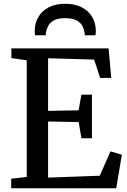

<svg xmlns="http://www.w3.org/2000/svg" viewBox="-20 -1000 676 1020"><path d="M122 -60V-679.5L40.5 -691.5V-743H557L571 -586H512L480 -683.5L235.5 -690.5V-411L397.5 -414L412.5 -497H468.5V-265.5H412.5L398 -351.5L235.5 -354.5V-56.5L510 -66.5L567 -196L627.5 -178L597.5 0H39.5V-50.5ZM326.5 -980Q377.5 -980 414 -961.2Q450.5 -942.5 469.8 -909.8Q489 -877 489 -836Q489 -830.5 488.5 -824.5Q488 -818.5 487 -812.5H430Q430 -815 430 -819.2Q430 -823.5 429 -828Q426.5 -845 417.5 -862.5Q408.5 -880 387 -891.8Q365.5 -903.5 326.5 -903.5Q287.5 -903.5 266.5 -891.8Q245.5 -880 236.2 -862.5Q227 -845 224 -828Q223.5 -823.5 223.2 -819.2Q223 -815 223 -812.5H166.5Q165.5 -818.5 165 -824.5Q164.5 -830.5 164.5 -836Q164.5 -877 183.8 -909.8Q203 -942.5 239.2 -961.2Q275.5 -980 326.5 -980Z"/></svg>

Font: Merriweather 20pt Medium
Style: Regular
Weight: 500
Version: Version 2.100